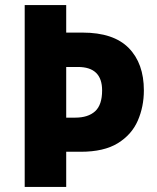

<svg xmlns="http://www.w3.org/2000/svg" viewBox="-20 -734 618 754"><path d="M545 -379Q545 -315 521 -260Q497 -205 442.5 -171.5Q388 -138 297 -138H240V0H77V-714H240V-606H304Q426 -606 485.5 -545.5Q545 -485 545 -379ZM275 -272Q326 -272 353.5 -297Q381 -322 381 -379Q381 -471 286 -471H240V-272Z"/></svg>

Font: Noto Sans Kannada SemiCondensed ExtraBold
Style: Regular
Weight: 800
Width: 4
Designer: Jelle Bosma - Monotype Design Team
Foundry: Monotype Imaging Inc.
Version: Version 2.005; ttfautohint (v1.8.4.7-5d5b)